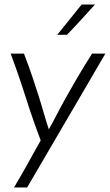

<svg xmlns="http://www.w3.org/2000/svg" viewBox="-20 -637 486 849"><path d="M100 192H42Q58 165 71.5 141.5Q85 118 98.5 94Q112 70 126.5 43.5Q141 17 160 -16Q125 -108 93.5 -207.5Q62 -307 27 -400H86Q109 -340 125 -292Q141 -244 153.5 -204.5Q166 -165 175.5 -131Q185 -97 196 -65Q214 -97 231.5 -131Q249 -165 271 -204.5Q293 -244 321 -292Q349 -340 387 -400H446ZM233 -483 341 -617H400Q369 -583 338.5 -549.5Q308 -516 276 -483Z"/></svg>

Font: Josefin Sans
Style: Italic
Weight: 400
Italic angle: -7.5°
Designer: Santiago Orozco
Foundry: Typemade